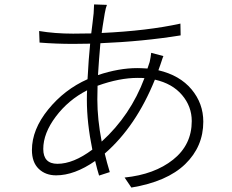

<svg xmlns="http://www.w3.org/2000/svg" viewBox="-20 -803 1040 860"><path d="M435.5 -168.9Q564.5 -286.1 627 -453.1Q617.2 -454.1 596.7 -454.1Q514.6 -454.1 417 -418.9Q416 -397.5 416 -357.4Q416 -269.5 435.5 -168.9ZM237.3 -69.3Q308.6 -69.3 393.6 -132.8Q369.1 -252.9 369.1 -355.5Q369.1 -383.8 370.1 -398.4Q286.1 -355.5 230 -280.8Q173.8 -206.1 173.8 -135.7Q173.8 -69.3 237.3 -69.3ZM698.2 -512.7 689.5 -488.3Q785.2 -465.8 837.9 -402.8Q890.6 -339.8 890.6 -257.8Q890.6 -146.5 809.6 -67.9Q728.5 10.7 568.4 37.1L538.1 -7.8Q671.9 -21.5 755.4 -87.9Q838.9 -154.3 838.9 -260.7Q838.9 -326.2 795.4 -377.4Q752 -428.7 673.8 -446.3Q588.9 -236.3 449.2 -115.2Q458 -77.1 471.7 -32.2L423.8 -16.6Q416 -41 406.2 -82Q313.5 -17.6 231.4 -17.6Q183.6 -17.6 153.3 -46.9Q123 -76.2 123 -130.9Q123 -222.7 195.8 -312.5Q268.6 -402.3 372.1 -448.2Q377 -541 383.8 -607.4Q357.4 -606.4 307.6 -606.4Q231.4 -606.4 157.2 -612.3L155.3 -664.1Q225.6 -652.3 307.6 -652.3Q361.3 -652.3 388.7 -653.3Q390.6 -669.9 394.5 -700.2Q398.4 -730.5 399.4 -743.2Q401.4 -772.5 401.4 -783.2L459 -781.2Q454.1 -770.5 449.2 -743.2Q437.5 -672.9 435.5 -655.3Q641.6 -665 788.1 -697.3L789.1 -644.5Q620.1 -617.2 429.7 -609.4Q422.9 -533.2 418.9 -466.8Q512.7 -498 594.7 -498Q611.3 -498 640.6 -496.1L650.4 -525.4Q655.3 -546.9 657.2 -566.4L711.9 -551.8Q709 -545.9 704.6 -531.7Q700.2 -517.6 698.2 -512.7Z"/></svg>

Font: Gen Shin Gothic Monospace Light
Style: Regular
Weight: 300
Designer: [Source Han Sans]
Ryoko NISHIZUKA  (kana & ideographs); Paul D. Hunt (Latin, Greek & Cyrillic); Wenlong ZHANG  (bopomofo
Version: Version 1.002.20150607